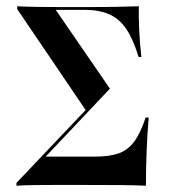

<svg xmlns="http://www.w3.org/2000/svg" viewBox="-20 -591 543 611"><path d="M32.3 0V-8.9L259.7 -248.4L255.6 -236.3L34.7 -562.1V-571Q67.7 -569.4 104.4 -569Q141.1 -568.5 175.8 -568.5H254Q313.7 -568.5 354 -569.4Q394.4 -570.2 421.8 -571Q421 -533.9 423 -494Q425 -454 429.8 -409.7H421Q404 -466.1 381.9 -498.8Q359.7 -531.5 327.4 -545.6Q295.2 -559.7 248.4 -559.7H157.3L329.8 -308.9L106.5 -72.6L123.4 -92.7H283.9Q328.2 -92.7 357.3 -102.8Q386.3 -112.9 406.5 -139.5Q426.6 -166.1 443.5 -216.9H453.2Q448.4 -160.5 446.4 -104.8Q444.4 -49.2 444.4 0Q412.9 -1.6 367.3 -2Q321.8 -2.4 253.2 -2.4H209.7Q182.3 -2.4 151.2 -2.4Q120.2 -2.4 89.5 -2Q58.9 -1.6 32.3 0Z"/></svg>

Font: Playfair 144pt SemiCondensed SemiBold
Style: Regular
Weight: 600
Width: 4
Designer: Claus Eggers Sørensen
Foundry: Claus Eggers Sørensen
Version: Version 2.203